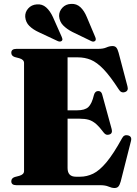

<svg xmlns="http://www.w3.org/2000/svg" viewBox="-20 -951 705 986"><path d="M38 -680Q38 -700 64 -700H483Q510 -700 526.2 -707.2Q542.5 -714.5 558 -714.5Q570.5 -714.5 577.2 -706.8Q584 -699 589 -680.5L634.5 -508Q641 -485 622.5 -478.5Q602 -471 589.5 -492.5Q545.5 -560.5 511.5 -595.8Q477.5 -631 446.5 -643.8Q415.5 -656.5 379.5 -656.5H327V-384.5H376.5Q415.5 -384.5 433.5 -401Q451.5 -417.5 462.5 -463.5Q468 -483.5 484.5 -483.5Q500.5 -483.5 505 -465L553.5 -288Q559 -266 542.5 -260.5Q525 -254 513.5 -269Q491.5 -298.5 473.5 -314.2Q455.5 -330 436 -335.8Q416.5 -341.5 388.5 -341.5H327V-88Q327 -43.5 370 -43.5H391.5Q426 -43.5 458.5 -59.2Q491 -75 526.8 -117.8Q562.5 -160.5 607 -241.5Q617 -260.5 636.5 -256Q659 -251 652.5 -226.5L600 -19.5Q595 -1.5 588.2 6.5Q581.5 14.5 568 14.5Q554 14.5 537.5 7.2Q521 0 494 0H64Q38 0 38 -20Q38 -36 56 -42L79 -48Q103.5 -55 103.5 -72.5V-627.5Q103.5 -645 79 -652L56 -658Q38 -664 38 -680ZM426 -863 469 -761Q475 -747 468.5 -741Q460 -733.5 446.5 -741L351.5 -787Q322.5 -802 304 -821Q285.5 -840 283.5 -868.5Q283 -892.5 300.2 -911.2Q317.5 -930 345.5 -931Q373 -932.5 392.8 -914.2Q412.5 -896 426 -863ZM252 -863 297 -761.5Q299.5 -756 300.5 -750.8Q301.5 -745.5 297.5 -741.5Q289.5 -734 275.5 -740.5L179.5 -785.5Q150 -799 131 -817.5Q112 -836 109.5 -864Q108 -888.5 124.8 -907.5Q141.5 -926.5 169 -928.5Q196.5 -931 216.8 -913.2Q237 -895.5 252 -863Z"/></svg>

Font: Fraunces 72pt Black
Style: Regular
Weight: 900
Version: Version 1.000;[0bf87f6ff]